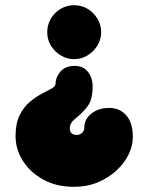

<svg xmlns="http://www.w3.org/2000/svg" viewBox="-20 -576 572 740"><path d="M266 -348Q238 -348 214 -362.5Q190 -377 176 -400.5Q162 -424 162 -452Q162 -480 176 -504Q190 -528 214 -542Q238 -556 266 -556Q294 -556 317.5 -542Q341 -528 355.5 -504Q370 -480 370 -452Q370 -424 355.5 -400.5Q341 -377 317.5 -362.5Q294 -348 266 -348ZM194 -253Q194 -277 212 -299Q230 -321 265 -322Q300 -323 318.5 -299.5Q337 -276 337 -243Q337 -215 331 -194Q325 -173 310 -157Q291 -135 270 -118.5Q249 -102 249 -82Q249 -56 276 -56Q288 -56 296.5 -64Q305 -72 305 -84Q305 -117 332.5 -138.5Q360 -160 401 -160Q442 -160 467 -131Q492 -102 492 -48Q492 -15 476 18.5Q460 52 429.5 80.5Q399 109 357.5 126.5Q316 144 265 144Q197 144 146.5 116Q96 88 68 43.5Q40 -1 40 -51Q40 -100 55.5 -131.5Q71 -163 94 -182.5Q117 -202 140 -214Q163 -226 178.5 -234.5Q194 -243 194 -253Z"/></svg>

Font: Cherry Bomb One
Style: Regular
Weight: 400
Designer: satsuyako
Foundry: satsuyako
Version: Version 4.100; ttfautohint (v1.8.3)